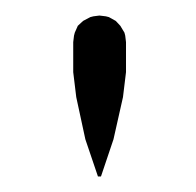

<svg xmlns="http://www.w3.org/2000/svg" viewBox="-20 -604 252 247"><path d="M74.2 -511.2V-549.8L75.2 -558.1L76.2 -562L80.1 -570.8L86.9 -577.1L96.2 -582L100.1 -583L107.9 -584L116.2 -583L120.1 -582L128.9 -577.1L134.8 -570.8L140.1 -562L141.1 -558.1L142.1 -549.8V-511.2L138.2 -479L126 -424.8L109.9 -377H106L89.8 -424.8L78.1 -479Z"/></svg>

Font: Petahja
Style: Regular
Weight: 400
Designer: T. Christopher White
Version: Version 1.1